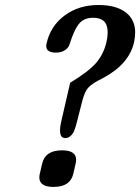

<svg xmlns="http://www.w3.org/2000/svg" viewBox="-20 -714 552 756"><path d="M224.1 -122.1Q279.8 -122.1 279.8 -85Q279.8 -78.1 277.8 -69.8L268.6 -29.8Q256.8 22 190.9 22Q135.3 22 134.8 -15.1Q134.8 -22 136.7 -29.8L146 -69.8Q158.2 -122.1 224.1 -122.1ZM282.7 -233.4Q276.4 -206.5 267.6 -189.9Q254.9 -170.4 236.8 -170.4Q219.2 -170.4 216.8 -192.4Q216.3 -196.8 216.3 -201.7Q216.3 -214.8 220.7 -233.9L256.3 -388.2Q329.6 -432.6 358.4 -466.3Q387.7 -500.5 398.9 -546.9Q403.8 -567.4 403.8 -584Q403.8 -585.4 403.8 -586.9Q403.8 -608.4 396 -622.1Q382.8 -644 345.7 -644Q314 -644 294.9 -624.5Q272.9 -601.1 253.9 -539.6Q249 -523.9 234.4 -515.6Q220.2 -506.8 199.7 -506.8Q178.2 -506.8 168 -516.1Q162.1 -522.5 162.1 -532.7Q162.1 -538.1 163.6 -543.9Q179.2 -612.3 234.9 -653.3Q290 -694.3 368.2 -694.3Q448.7 -694.3 486.8 -654.8Q512.2 -627.4 512.2 -586.9Q512.2 -567.9 507.8 -547.4Q488.3 -462.4 389.2 -408.7Q378.9 -403.3 365.2 -396Q334.5 -378.9 324.2 -364.7Q313.5 -351.1 304.2 -317.4Z"/></svg>

Font: Caudex
Style: Bold
Weight: 700
Italic angle: -13°
Version: Version 1.04